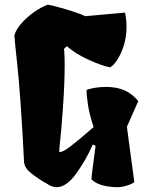

<svg xmlns="http://www.w3.org/2000/svg" viewBox="-20 -776 612 806"><path d="M512.7 -243.7 543.9 -11.2Q532.2 -2.9 511.5 3.4Q490.7 9.8 471.2 9.8Q437.5 9.3 409.2 1.5Q380.9 -6.3 363.8 -23.4Q365.7 -48.8 373 -101.1L381.3 -164.1L369.6 -169.4Q341.3 -104.5 300 -47.4Q258.8 9.8 217.8 9.8Q197.3 9.8 175.3 -5.9Q148.4 -20 113.8 -46.4Q97.7 -59.1 90.3 -70.1Q83 -81.1 81.1 -93.8Q75.2 -211.4 69.3 -299.3Q60.1 -442.9 45.4 -571.8Q43.9 -586.4 42.5 -602.3Q41 -618.2 40.5 -627.9Q46.4 -650.4 68.6 -676.3Q90.8 -702.1 121.1 -723.9Q151.4 -745.6 180.2 -756.3Q204.1 -752.9 260 -736.1Q315.9 -719.2 337.4 -708L504.9 -723.1Q511.2 -692.9 511.2 -663.6Q511.2 -620.6 499.3 -583.7Q487.3 -546.9 470.9 -522.9Q454.6 -499 441.9 -493.2Q403.8 -501 349.1 -526.4Q294.4 -551.8 260.7 -582L249 -571.3Q251.5 -541 251.5 -503.9Q251.5 -428.2 244.4 -325.2Q237.3 -222.2 229.5 -156.2L229 -138.2L230.5 -137.7Q244.1 -137.2 276.4 -161.9Q308.6 -186.5 355 -227.1L373 -242.7Q356 -293 349.6 -334Q343.3 -375 343.3 -397.9Q352.5 -402.8 375.7 -407Q398.9 -411.1 425.3 -411.1Q470.2 -411.1 502.7 -396.7Q535.2 -382.3 560.5 -351.6Z"/></svg>

Font: Fruktur
Style: Regular
Weight: 400
Designer: Viktoriya Grabowska
Foundry: Viktoriya Grabowska
Version: Version 1.004; ttfautohint (v1.4.1)